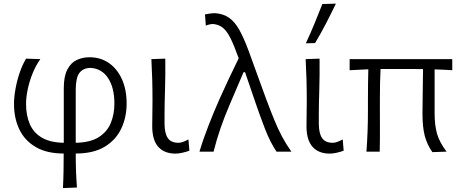

<svg xmlns="http://www.w3.org/2000/svg" viewBox="-20 -812 2476 1028"><path d="M317 195Q319.5 148.5 320.2 104.8Q321 61 321 10Q231 10 171.8 -24.5Q112.5 -59 83.8 -118.8Q55 -178.5 55 -255.5Q55 -291.5 62.8 -335.2Q70.5 -379 85 -421.8Q99.5 -464.5 119.5 -498L196 -495.5Q171.5 -461 154.5 -419Q137.5 -377 128.5 -334.2Q119.5 -291.5 119.5 -255.5Q119.5 -195.5 139 -149Q158.5 -102.5 202.8 -75.8Q247 -49 321.5 -47.5V-340Q321.5 -404 340.8 -440.2Q360 -476.5 391.2 -491Q422.5 -505.5 459 -505.5Q518 -505.5 562.8 -474.8Q607.5 -444 632.8 -388Q658 -332 658 -258Q658 -185 629.5 -124Q601 -63 540.8 -26.5Q480.5 10 385.5 10Q385.5 60 387 102.8Q388.5 145.5 392 192ZM385.5 -331.5V-47.5Q463.5 -49 508.8 -77.8Q554 -106.5 573.2 -153.5Q592.5 -200.5 592.5 -257.5Q592.5 -343 558.2 -394.5Q524 -446 463 -448.5Q423 -447 404.2 -420.2Q385.5 -393.5 385.5 -331.5Z M919.5 10.5Q860 10.5 827.5 -25.8Q795 -62 795 -136.5Q795 -177.5 795.8 -207.2Q796.5 -237 796.5 -269.5Q796.5 -333.5 795 -386.5Q793.5 -439.5 790.5 -495.5L865 -498Q866 -407.5 863.5 -330.8Q861 -254 861 -201V-150.5Q861 -99.5 878 -73.5Q895 -47.5 936 -47.5Q947 -47.5 960.5 -52.5Q974 -57.5 989 -65.5L994 -5Q979 0.5 957.8 5.5Q936.5 10.5 919.5 10.5Z M1048 0Q1068 -67.5 1096.8 -141Q1125.5 -214.5 1155.5 -282Q1178.5 -333 1204.5 -388.8Q1230.5 -444.5 1258 -500Q1234 -567 1214.8 -606Q1195.5 -645 1174 -662.8Q1152.5 -680.5 1121.5 -683.5Q1104.5 -683.5 1082 -675L1077.5 -735Q1090 -737.5 1104.8 -739.5Q1119.5 -741.5 1132.5 -741.5Q1176 -738 1206.2 -717Q1236.5 -696 1261 -652.8Q1285.5 -609.5 1311.5 -539L1404 -284.5Q1429 -218 1448.5 -170.2Q1468 -122.5 1489.2 -82.5Q1510.5 -42.5 1540 0H1460.5Q1426 -51.5 1398.8 -122.2Q1371.5 -193 1349 -259L1292 -425.5H1284L1211.5 -256Q1183 -190 1161.2 -127Q1139.5 -64 1123.5 0Z M1745.5 10.5Q1686 10.5 1653.5 -25.8Q1621 -62 1621 -136.5Q1621 -177.5 1621.8 -207.2Q1622.5 -237 1622.5 -269.5Q1622.5 -333.5 1621 -386.5Q1619.5 -439.5 1616.5 -495.5L1691 -498Q1692 -407.5 1689.5 -330.8Q1687 -254 1687 -201V-150.5Q1687 -99.5 1704 -73.5Q1721 -47.5 1762 -47.5Q1773 -47.5 1786.5 -52.5Q1800 -57.5 1815 -65.5L1820 -5Q1805 0.5 1783.8 5.5Q1762.5 10.5 1745.5 10.5ZM1617.5 -580Q1642 -633 1663.8 -685.5Q1685.5 -738 1706 -790.5L1778.5 -792.5Q1752.5 -738.5 1725 -685.5Q1697.5 -632.5 1667 -581.5Z M1942 0Q1946 -55.5 1948 -107.8Q1950 -160 1950 -221V-269.5Q1950 -318.5 1950.5 -360.5Q1951 -402.5 1952 -441L1852 -436V-495.5H2401.5V-436Q2378 -437.5 2354.2 -438.8Q2330.5 -440 2307 -440.5V-206.5Q2307 -140.5 2320.2 -95Q2333.5 -49.5 2371 0L2295 2.5Q2266.5 -38 2254.2 -84.8Q2242 -131.5 2242 -204.5Q2242 -252 2243.2 -309Q2244.5 -366 2245 -442Q2233 -442 2221.2 -442.2Q2209.5 -442.5 2197.5 -442.5H2017.5Q2015.5 -404.5 2014.8 -365Q2014 -325.5 2014 -282.5V-219Q2014 -160 2014.2 -107.5Q2014.5 -55 2013 0Z"/></svg>

Font: Commissioner Flair Light
Style: Regular
Weight: 300
Designer: Kostas Bartsokas
Foundry: Kostas Bartsokas
Version: Version 1.000; ttfautohint (v1.8.3)